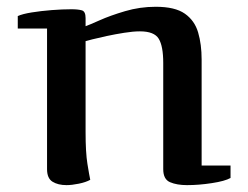

<svg xmlns="http://www.w3.org/2000/svg" viewBox="-20 -535 728 564"><path d="M118.2 -451.2H32.2V-487.8Q45.9 -494.1 73.2 -498.5Q100.6 -502.9 132.3 -505.4Q164.1 -507.8 189.5 -507.8Q209.5 -507.8 220.5 -504.6Q231.4 -501.5 231.4 -481.9V-458Q241.2 -461.4 272.5 -475.3Q303.7 -489.3 347.4 -502.2Q391.1 -515.1 437.5 -515.1Q494.1 -515.1 522.9 -494.9Q551.8 -474.6 562 -439.7Q572.3 -404.8 572.3 -359.9V-48.8H657.2V-12.2Q640.6 -2.9 602.5 2.9Q564.5 8.8 529.3 8.8Q499.5 8.8 479.5 0.2Q459.5 -8.3 459.5 -38.1V-350.1Q459.5 -399.4 446.3 -421.1Q433.1 -442.9 391.1 -442.9Q371.1 -442.9 345 -438.7Q318.8 -434.6 293.7 -429.2Q268.6 -423.8 251.2 -419.4Q233.9 -415 231.4 -414.1V-147Q231.4 -86.9 236.8 -53.7Q242.2 -20.5 245.1 -6.8Q231.9 0.5 211.4 4.6Q190.9 8.8 175.3 8.8Q150.4 8.8 134.3 -1.2Q118.2 -11.2 118.2 -38.1Z"/></svg>

Font: Artifika
Style: Regular
Weight: 400
Designer: Yulya Zhdanova, Ivan Petrov | Cyreal.org
Foundry: Cyreal.org
Version: Version 1.102; ttfautohint (v1.8.4.7-5d5b)